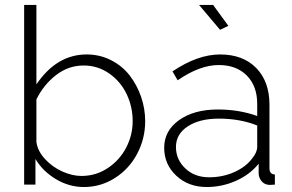

<svg xmlns="http://www.w3.org/2000/svg" viewBox="-20 -750 1188 780"><path d="M124 -104V0H78.1V-730H127.9V-407.2Q210.4 -528.8 332 -528.8Q385.7 -528.8 431.4 -505.4Q477.1 -481.9 506.8 -443.4Q536.6 -404.8 553.2 -356.7Q569.8 -308.6 569.8 -257.8Q569.8 -187 537.4 -125.5Q504.9 -64 447.3 -27.1Q389.6 9.8 320.8 9.8Q261.2 9.8 208 -21.7Q154.8 -53.2 124 -104ZM519 -257.8Q519 -316.4 494.4 -367.9Q469.7 -419.4 423.3 -451.7Q377 -483.9 319.8 -483.9Q257.8 -483.9 207.5 -444.8Q157.2 -405.8 127.9 -346.2V-173.8Q132.3 -137.2 162.6 -104.2Q192.9 -71.3 233.4 -53.2Q273.9 -35.2 311 -35.2Q370.1 -35.2 418.5 -67.6Q466.8 -100.1 492.9 -150.9Q519 -201.7 519 -257.8Z M788.6 -730H845.7L907.7 -645L874 -628.9ZM647 -149.9Q647 -218.8 707.5 -262Q768.1 -305.2 864.7 -305.2Q951.2 -305.2 1024.9 -278.8V-328.1Q1024.9 -400.4 982.7 -443.1Q940.4 -485.8 868.7 -485.8Q791.5 -485.8 701.7 -423.8L680.7 -460Q783.2 -528.8 874 -528.8Q966.8 -528.8 1020.8 -473.9Q1074.7 -418.9 1074.7 -324.2V-65.9Q1074.7 -42.5 1096.7 -41V0Q1074.7 1.5 1071.8 1Q1053.2 -1 1042.5 -14.2Q1031.7 -27.3 1030.8 -43.9V-85Q995.1 -40.5 938.5 -15.4Q881.8 9.8 819.8 9.8Q745.6 9.8 696.3 -36.1Q647 -82 647 -149.9ZM1004.9 -106.9Q1024.9 -131.3 1024.9 -153.8V-240.2Q955.1 -268.1 869.6 -268.1Q790.5 -268.1 742.7 -236.6Q694.8 -205.1 694.8 -152.8Q694.8 -102.1 732.7 -65.9Q770.5 -29.8 829.6 -29.8Q884.8 -29.8 932.1 -51Q979.5 -72.3 1004.9 -106.9Z"/></svg>

Font: Rawline Light
Style: Regular
Weight: 300
Designer: Matt McInerney, Pablo Impallari, Rodrigo Fuenzalida
Foundry: Matt McInerney, Pablo Impallari, Rodrigo Fuenzalida
Version: Version 4.020;PS 004.020;hotconv 1.0.88;makeotf.lib2.5.64775